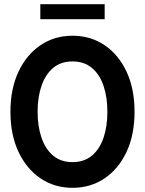

<svg xmlns="http://www.w3.org/2000/svg" viewBox="-20 -885 694 919"><path d="M327 14Q241 14 174 -31.2Q107 -76.5 68.5 -158.2Q30 -240 30 -350Q30 -460 68.5 -541.8Q107 -623.5 174 -668.8Q241 -714 327 -714Q413.5 -714 480.5 -668.8Q547.5 -623.5 585.8 -541.8Q624 -460 624 -350Q624 -240 585.8 -158.2Q547.5 -76.5 480.5 -31.2Q413.5 14 327 14ZM327 -109Q382.5 -109 419.8 -140Q457 -171 475.5 -225.5Q494 -280 494 -350Q494 -420 475.5 -474.5Q457 -529 419.8 -560Q382.5 -591 327 -591Q271.5 -591 234.5 -560Q197.5 -529 178.8 -474.5Q160 -420 160 -350Q160 -280 178.8 -225.5Q197.5 -171 234.5 -140Q271.5 -109 327 -109ZM173 -793V-865H481V-793Z"/></svg>

Font: Cabin Condensed
Style: Bold
Weight: 700
Width: 3
Designer: Pablo Impallari
Foundry: Pablo Impallari. http://www.impallari.com Igino Marini. http://www.ikern.com
Version: Version 3.001; ttfautohint (v1.8.3)